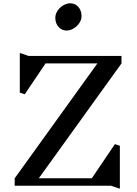

<svg xmlns="http://www.w3.org/2000/svg" viewBox="-20 -1125 830 1163"><path d="M536 -45 676 -252 706 -242V18L652 0H69V-45L570 -741H256L130 -554L100 -564V-804L154 -786H716V-741L215 -45ZM474 -1028Q474 -1005 460 -984.5Q446 -964 425 -952Q404 -940 384 -940Q354 -940 334.5 -962Q315 -984 315 -1017Q315 -1040 329 -1060.5Q343 -1081 364 -1093Q385 -1105 405 -1105Q435 -1105 454.5 -1083Q474 -1061 474 -1028Z"/></svg>

Font: Inknut Antiqua
Style: Regular
Weight: 400
Designer: Claus Eggers Sørensen
Foundry: Claus Eggers Sørensen
Version: Version 1.003; ttfautohint (v1.8.2) -l 8 -r 50 -G 200 -x 14 